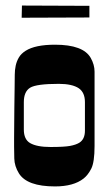

<svg xmlns="http://www.w3.org/2000/svg" viewBox="-20 -666 392 692"><path d="M30.8 -168.9 31.7 -277.3Q32.2 -318.8 32.7 -349.4Q33.2 -379.9 33.2 -396.7Q33.2 -413.6 36.6 -429.4Q40 -445.3 48.1 -459Q56.2 -472.7 72.3 -482.9Q106.9 -504.9 178.2 -504.9Q280.3 -504.9 307.1 -457Q320.8 -432.6 320.8 -407.7V-140.1Q320.8 -81.1 308.8 -57.9Q296.9 -34.7 281.2 -22.5Q245.1 5.9 178.2 5.9Q77.6 5.9 48.3 -41Q32.2 -66.9 31.5 -94.7Q30.8 -122.6 30.8 -137.7ZM65.9 -297.9V-199.2Q65.9 -163.6 88.4 -150.4Q112.8 -136.2 162.1 -136.2Q211.4 -136.2 232.4 -140.1Q253.4 -144 265.6 -151.4Q286.1 -164.1 286.1 -194.8V-297.9Q286.1 -332.5 264.2 -347.7Q240.2 -363.8 191.9 -363.8Q111.3 -363.8 88.6 -349.9Q65.9 -335.9 65.9 -297.9ZM302.2 -603 58.1 -602.1 59.1 -646 302.2 -645Z"/></svg>

Font: Smokum
Style: Regular
Weight: 400
Designer: Astigmatic (AOETI)
Foundry: Astigmatic (AOETI)
Version: Version 1.001